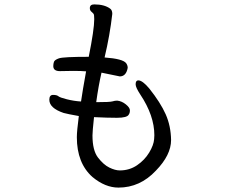

<svg xmlns="http://www.w3.org/2000/svg" viewBox="-20 -791 1040 872"><path d="M518 61Q458 61 400 13Q329 -50 329 -168Q329 -195 338 -264Q287 -273 269 -278Q204 -300 204 -338Q204 -360 221 -360Q238 -360 245 -354Q252 -348 284 -340Q316 -332 348 -330Q355 -379 371 -467Q350 -469 312 -469L252 -468Q222 -468 222 -491Q222 -501 225 -510Q228 -519 247.5 -526Q267 -533 383 -533Q408 -657 408 -704Q408 -724 405 -728Q402 -732 395 -738Q388 -744 388 -754Q388 -771 408 -771Q454 -771 480 -752Q490 -745 490 -728Q479 -631 455 -530Q538 -524 553 -504Q560 -494 560 -483Q553 -444 524 -444L441 -461Q427 -400 417 -327Q479 -327 490.5 -330.5Q502 -334 512 -334Q533 -332 551.5 -317Q570 -302 570 -290Q570 -278 565 -271Q558 -256 511 -256Q468 -256 407 -259Q400 -194 400 -176Q400 -108 425 -75.5Q450 -43 476.5 -30Q503 -17 524 -17Q568 -17 602.5 -40.5Q637 -64 657.5 -98Q678 -132 680 -159L681 -177Q681 -266 617 -362Q596 -394 596 -408Q596 -426 608 -426Q627 -426 658 -389Q709 -325 732.5 -272Q756 -219 757 -155Q757 -87 688 -16Q616 61 518 61Z"/></svg>

Font: LXGW WenKai Mono Medium
Style: Regular
Weight: 500
Monospace: yes
Designer: LXGW / Fontworks Inc.
Foundry: LXGW / Fontworks Inc.
Version: Version 1.520; June 14, 2025